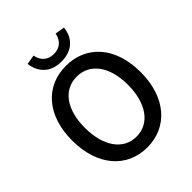

<svg xmlns="http://www.w3.org/2000/svg" viewBox="-258 -1103 1270 1270"><g transform="rotate(-45 377.0 -468.0)"><path d="M377 -790C482 -790 539 -853 547 -938L480 -949C471 -898 437 -861 377 -861C317 -861 283 -898 274 -949L207 -938C218 -853 273 -790 377 -790ZM377 13C566 13 698 -134 698 -371C698 -608 566 -750 377 -750C188 -750 57 -608 57 -371C57 -134 188 13 377 13ZM377 -88C255 -88 176 -198 176 -371C176 -544 255 -649 377 -649C499 -649 579 -544 579 -371C579 -198 499 -88 377 -88Z"/></g></svg>

Font: Spoqa Han Sans Neo Medium
Style: Regular
Weight: 500
Designer: [Spoqa Han Sans Neo] Dong-huui Kim  Younghwa Kang  Yujin Lee  [Noto Sans] Ryoko NISHIZUKA  (kana & ideographs); Paul D. 
Foundry: Spoqa (http://www.spoqa-han-sans.com)
Version: Version 1.000